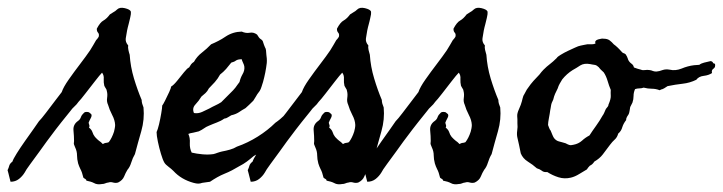

<svg xmlns="http://www.w3.org/2000/svg" viewBox="-135 -442 1890 502"><path d="M97.7 -148.4 103.5 -143.6Q106 -139.6 102.1 -132.8Q100.1 -129.4 98.9 -126.5Q97.7 -123.5 96.7 -121.1Q97.2 -119.1 97.7 -117.4Q98.1 -115.7 98.6 -114.7Q99.6 -111.8 97.7 -108.4Q104.5 -103 106.4 -97.2Q108.9 -89.4 113.3 -84Q119.1 -77.6 123.5 -74.2Q128.9 -70.8 133.8 -65.4Q139.2 -68.4 141.6 -68.4Q145 -68.4 149.4 -70.3Q157.7 -81.1 163.1 -97.7Q164.1 -101.6 165 -106.4Q166 -111.3 166 -115.2Q165.5 -127.9 158.2 -141.6Q150.9 -155.8 147.5 -168Q143.6 -176.3 145 -185.5Q146.5 -195.8 144.5 -203.1Q144 -208 141.6 -210.9Q140.6 -212.4 139.6 -214.1Q138.7 -215.8 137.7 -217.8Q135.7 -226.1 136.2 -235.4Q137.2 -245.1 131.8 -252Q126 -246.1 113.3 -229.7Q100.6 -213.4 88.1 -197.3Q75.7 -181.2 70.3 -175.8Q67.9 -172.4 65.2 -169.2Q62.5 -166 59.6 -163.6Q56.6 -161.1 54 -158Q51.3 -154.8 48.8 -151.4Q33.2 -131.8 25.6 -122.6Q18.1 -113.3 10.7 -103.5Q3.4 -93.8 -12.7 -72.3Q-18.1 -64.5 -31 -46.9Q-43.9 -29.3 -55.9 -12.9Q-67.9 3.4 -70.3 8.8Q-76.2 18.6 -85.4 25.9Q-94.7 33.2 -107.4 33.2Q-107.4 32.7 -109.4 25.6Q-111.3 18.6 -113 11Q-114.7 3.4 -115.2 2.9Q-112.3 -2.9 -110.8 -8.8Q-109.4 -14.2 -102.5 -19.5Q-100.6 -25.9 -91.3 -40.8Q-82 -55.7 -69.8 -73Q-57.6 -90.3 -47.1 -105Q-36.6 -119.6 -33.2 -125Q-26.9 -131.3 -14.9 -147Q-2.9 -162.6 9 -178.5Q21 -194.3 26.4 -201.2Q30.8 -214.4 44.7 -234.1Q58.6 -253.9 74.5 -274.7Q90.3 -295.4 100.6 -310.5Q105.5 -318.4 108.9 -324.2Q112.3 -330.1 116.2 -336.9Q120.1 -340.8 123 -345.7Q125 -353 121.1 -356.9Q117.7 -360.8 118.2 -367.2Q127 -383.8 135.3 -388.2Q144 -393.1 152.3 -404.3Q158.2 -408.2 161.6 -410.2Q166.5 -412.6 170.9 -417Q177.7 -423.8 191.2 -420.7Q204.6 -417.5 207 -412.1Q207.5 -409.2 207 -404.3Q206.5 -401.9 206.1 -399.4Q205.6 -397 205.1 -394.5Q204.1 -390.1 203.1 -386.2Q202.1 -382.3 201.2 -378.4Q200.2 -375 199.2 -370.8Q198.2 -366.7 197.3 -362.3Q195.3 -351.6 193.8 -341.8Q192.4 -332 200.2 -323.2Q199.2 -318.4 200.7 -311.5Q202.1 -304.7 204.1 -298.8Q206.1 -267.6 215.3 -236.8Q224.6 -206.1 235.4 -180.7Q235.4 -175.8 236.8 -170.9Q238.3 -166 240.2 -161.1Q243.2 -129.9 234.4 -99.1Q230 -84 225.8 -68.8Q221.7 -53.7 217.8 -39.1Q211.9 -29.3 208 -16.6Q204.6 -5.4 198.2 2Q193.4 9.8 189.5 19.5Q185.5 29.3 173.8 35.2Q167.5 37.1 160.6 35.2Q154.3 33.2 148.4 35.2Q144 35.6 139.6 37.6Q136.2 39.1 131.8 39.1Q119.1 41.5 110.8 36.6Q103.5 32.7 90.8 30.3Q90.8 27.3 87.9 25.9Q85 24.4 83 22.5Q79.6 7.8 75.2 0Q71.8 -6.8 69.3 -14.6Q66.4 -25.9 66.4 -35.6Q66.4 -46.4 61.5 -56.6Q57.6 -65.4 58.1 -67.4Q58.6 -69.3 58.6 -73.2Q58.6 -85.9 57.1 -101.1Q55.7 -116.7 69.3 -126Q74.7 -129.9 76.7 -136.2Q78.6 -141.6 85 -147.5Q86.9 -149.4 91.3 -149.4Q94.7 -149.4 97.7 -148.4Z M312.5 -215.8Q318.8 -219.2 328.1 -230.7Q337.4 -242.2 346.2 -253.2Q355 -264.2 359.4 -265.6Q362.3 -270.5 364.7 -273.9Q367.2 -277.3 372.1 -280.3Q379.9 -294.4 392.6 -304.2Q405.8 -314.5 417 -326.2Q426.3 -330.1 435.8 -335Q445.3 -339.8 454.6 -346.2Q473.6 -358.9 497.1 -359.4Q507.8 -354.5 518.1 -356.4Q527.8 -358.4 537.1 -351.6Q542.5 -342.3 545.9 -340.3Q549.3 -338.4 551.8 -335Q555.7 -322.8 557.6 -318.8Q560.1 -314.9 560.5 -310.5Q561 -303.2 561.5 -298.1Q562 -293 562.5 -289.6Q563 -283.2 562.5 -277.3Q559.6 -252.4 552.7 -227.5Q551.8 -224.6 550.8 -221.7Q549.8 -218.8 548.8 -215.3Q546.9 -209 543.9 -204.1Q536.6 -194.8 533.7 -189Q529.3 -181.2 527.3 -178.7Q521.5 -172.9 516.4 -168Q511.2 -163.1 506.8 -159.2Q502.4 -156.7 498 -154.1Q493.7 -151.4 489.3 -148.4Q481 -143.1 469.7 -140.6L460.9 -135.3Q456.5 -132.3 451.2 -131.8Q442.4 -125.5 431.6 -121.6Q426.8 -119.6 421.6 -117.7Q416.5 -115.7 411.1 -113.3Q403.8 -110.4 398.4 -106.4Q393.1 -102.5 384.8 -98.6Q380.4 -97.2 370.6 -95.2Q361.3 -93.8 357.4 -91.8Q362.3 -82 361.3 -67.4Q360.8 -53.7 366.2 -43Q378.9 -40 394 -38.6Q409.2 -37.1 422.9 -39.1Q425.3 -39.6 428 -40.5Q430.7 -41.5 433.6 -42.5Q436.5 -43.5 439.5 -44.4Q442.4 -45.4 445.3 -45.9Q456.1 -47.9 466.3 -50.8Q476.6 -53.7 484.4 -58.6Q512.7 -68.4 539.1 -85Q565.4 -101.6 585 -121.1Q596.7 -128.9 610.8 -142.6Q625 -156.2 632.8 -168Q647.5 -183.6 658.7 -192.4Q669.9 -201.2 679.7 -200.2Q687.5 -200.2 694.8 -190.9Q702.1 -181.6 693.4 -170.9Q684.1 -165 672.9 -153.3Q662.1 -141.6 650.4 -136.7Q642.1 -131.3 628.4 -115.2Q615.2 -100.1 606.4 -91.8Q604.5 -89.8 602.1 -87.4Q599.6 -85 596.2 -82.5Q589.8 -77.6 585.9 -72.3Q570.8 -59.6 556.6 -50.8Q551.3 -52.7 547.9 -48.8Q543.5 -43.5 540 -41Q538.6 -40 537.1 -39.1Q535.6 -38.1 533.7 -37.1Q531.7 -36.1 530.3 -35.2Q528.8 -34.2 527.3 -33.2Q519.5 -26.4 510.3 -19.5Q501 -12.7 491.2 -7.8Q481.4 -2 471.7 3.2Q461.9 8.3 452.1 12.2Q442.4 16.1 432.9 21.5Q423.3 26.9 414.1 33.2L403.3 34.7Q400.9 35.2 398.4 35.4Q396 35.6 393.6 36.1Q388.2 38.1 383.3 38.1Q378.4 38.1 371.1 36.1Q338.9 27.3 318.4 4.9Q315.4 2 312.3 -0.7Q309.1 -3.4 305.7 -5.9Q297.9 -11.7 294.9 -16.6Q290.5 -23.9 285.9 -39.6Q281.2 -55.2 277.8 -71.5Q274.4 -87.9 274.4 -96.7Q277.3 -102.5 280.8 -116.9Q284.2 -131.3 286.6 -145.8Q289.1 -160.2 289.1 -166Q291 -168 296.6 -179Q302.2 -189.9 307.4 -201.4Q312.5 -212.9 312.5 -215.8ZM469.7 -278.3Q462.9 -269.5 456.1 -261.7Q449.2 -253.9 440.4 -247.1Q434.6 -236.3 426.8 -227.5Q418.9 -218.8 411.1 -210.9Q407.2 -203.1 402.3 -198.7Q397.5 -194.3 391.6 -189.5Q385.3 -178.7 376 -168.9Q366.7 -159.2 372.1 -146.5Q382.8 -144.5 393.6 -149.4Q404.3 -154.3 412.1 -158.2Q416 -160.6 420.2 -162.6Q424.3 -164.6 428.2 -166.5Q432.1 -168.5 436 -170.4Q439.9 -172.4 443.4 -174.8L468.8 -200.2Q474.6 -205.6 480.5 -212.9Q482.9 -216.3 485.6 -220Q488.3 -223.6 491.2 -227.5Q493.7 -238.3 499 -247.6Q504.9 -257.3 503.9 -267.6Q503.4 -272 500.5 -277.8Q497.6 -283.7 497.1 -287.1Q486.8 -287.1 481.9 -283.7Q479.5 -281.7 476.3 -280.5Q473.1 -279.3 469.7 -278.3Z M725.6 -148.4 731.4 -143.6Q733.9 -139.6 730 -132.8Q728 -129.4 726.8 -126.5Q725.6 -123.5 724.6 -121.1Q725.1 -119.1 725.6 -117.4Q726.1 -115.7 726.6 -114.7Q727.5 -111.8 725.6 -108.4Q732.4 -103 734.4 -97.2Q736.8 -89.4 741.2 -84Q747.1 -77.6 751.5 -74.2Q756.8 -70.8 761.7 -65.4Q767.1 -68.4 769.5 -68.4Q772.9 -68.4 777.3 -70.3Q785.6 -81.1 791 -97.7Q792 -101.6 793 -106.4Q793.9 -111.3 793.9 -115.2Q793.5 -127.9 786.1 -141.6Q778.8 -155.8 775.4 -168Q771.5 -176.3 772.9 -185.5Q774.4 -195.8 772.5 -203.1Q772 -208 769.5 -210.9Q768.6 -212.4 767.6 -214.1Q766.6 -215.8 765.6 -217.8Q763.7 -226.1 764.2 -235.4Q765.1 -245.1 759.8 -252Q753.9 -246.1 741.2 -229.7Q728.5 -213.4 716.1 -197.3Q703.6 -181.2 698.2 -175.8Q695.8 -172.4 693.1 -169.2Q690.4 -166 687.5 -163.6Q684.6 -161.1 681.9 -158Q679.2 -154.8 676.8 -151.4Q661.1 -131.8 653.6 -122.6Q646 -113.3 638.7 -103.5Q631.3 -93.8 615.2 -72.3Q609.9 -64.5 596.9 -46.9Q584 -29.3 572 -12.9Q560.1 3.4 557.6 8.8Q551.8 18.6 542.5 25.9Q533.2 33.2 520.5 33.2Q520.5 32.7 518.6 25.6Q516.6 18.6 514.9 11Q513.2 3.4 512.7 2.9Q515.6 -2.9 517.1 -8.8Q518.6 -14.2 525.4 -19.5Q527.3 -25.9 536.6 -40.8Q545.9 -55.7 558.1 -73Q570.3 -90.3 580.8 -105Q591.3 -119.6 594.7 -125Q601.1 -131.3 613 -147Q625 -162.6 637 -178.5Q648.9 -194.3 654.3 -201.2Q658.7 -214.4 672.6 -234.1Q686.5 -253.9 702.4 -274.7Q718.3 -295.4 728.5 -310.5Q733.4 -318.4 736.8 -324.2Q740.2 -330.1 744.1 -336.9Q748 -340.8 751 -345.7Q752.9 -353 749 -356.9Q745.6 -360.8 746.1 -367.2Q754.9 -383.8 763.2 -388.2Q772 -393.1 780.3 -404.3Q786.1 -408.2 789.6 -410.2Q794.4 -412.6 798.8 -417Q805.7 -423.8 819.1 -420.7Q832.5 -417.5 835 -412.1Q835.4 -409.2 835 -404.3Q834.5 -401.9 834 -399.4Q833.5 -397 833 -394.5Q832 -390.1 831.1 -386.2Q830.1 -382.3 829.1 -378.4Q828.1 -375 827.1 -370.8Q826.2 -366.7 825.2 -362.3Q823.2 -351.6 821.8 -341.8Q820.3 -332 828.1 -323.2Q827.1 -318.4 828.6 -311.5Q830.1 -304.7 832 -298.8Q834 -267.6 843.3 -236.8Q852.5 -206.1 863.3 -180.7Q863.3 -175.8 864.7 -170.9Q866.2 -166 868.2 -161.1Q871.1 -129.9 862.3 -99.1Q857.9 -84 853.8 -68.8Q849.6 -53.7 845.7 -39.1Q839.8 -29.3 835.9 -16.6Q832.5 -5.4 826.2 2Q821.3 9.8 817.4 19.5Q813.5 29.3 801.8 35.2Q795.4 37.1 788.6 35.2Q782.2 33.2 776.4 35.2Q772 35.6 767.6 37.6Q764.2 39.1 759.8 39.1Q747.1 41.5 738.8 36.6Q731.4 32.7 718.8 30.3Q718.8 27.3 715.8 25.9Q712.9 24.4 710.9 22.5Q707.5 7.8 703.1 0Q699.7 -6.8 697.3 -14.6Q694.3 -25.9 694.3 -35.6Q694.3 -46.4 689.5 -56.6Q685.5 -65.4 686 -67.4Q686.5 -69.3 686.5 -73.2Q686.5 -85.9 685.1 -101.1Q683.6 -116.7 697.3 -126Q702.6 -129.9 704.6 -136.2Q706.5 -141.6 712.9 -147.5Q714.8 -149.4 719.2 -149.4Q722.7 -149.4 725.6 -148.4Z M1030.3 -148.4 1036.1 -143.6Q1038.6 -139.6 1034.7 -132.8Q1032.7 -129.4 1031.5 -126.5Q1030.3 -123.5 1029.3 -121.1Q1029.8 -119.1 1030.3 -117.4Q1030.8 -115.7 1031.2 -114.7Q1032.2 -111.8 1030.3 -108.4Q1037.1 -103 1039.1 -97.2Q1041.5 -89.4 1045.9 -84Q1051.8 -77.6 1056.2 -74.2Q1061.5 -70.8 1066.4 -65.4Q1071.8 -68.4 1074.2 -68.4Q1077.6 -68.4 1082 -70.3Q1090.3 -81.1 1095.7 -97.7Q1096.7 -101.6 1097.7 -106.4Q1098.6 -111.3 1098.6 -115.2Q1098.1 -127.9 1090.8 -141.6Q1083.5 -155.8 1080.1 -168Q1076.2 -176.3 1077.6 -185.5Q1079.1 -195.8 1077.1 -203.1Q1076.7 -208 1074.2 -210.9Q1073.2 -212.4 1072.3 -214.1Q1071.3 -215.8 1070.3 -217.8Q1068.4 -226.1 1068.8 -235.4Q1069.8 -245.1 1064.5 -252Q1058.6 -246.1 1045.9 -229.7Q1033.2 -213.4 1020.8 -197.3Q1008.3 -181.2 1002.9 -175.8Q1000.5 -172.4 997.8 -169.2Q995.1 -166 992.2 -163.6Q989.3 -161.1 986.6 -158Q983.9 -154.8 981.4 -151.4Q965.8 -131.8 958.3 -122.6Q950.7 -113.3 943.4 -103.5Q936 -93.8 919.9 -72.3Q914.6 -64.5 901.6 -46.9Q888.7 -29.3 876.7 -12.9Q864.7 3.4 862.3 8.8Q856.4 18.6 847.2 25.9Q837.9 33.2 825.2 33.2Q825.2 32.7 823.2 25.6Q821.3 18.6 819.6 11Q817.9 3.4 817.4 2.9Q820.3 -2.9 821.8 -8.8Q823.2 -14.2 830.1 -19.5Q832 -25.9 841.3 -40.8Q850.6 -55.7 862.8 -73Q875 -90.3 885.5 -105Q896 -119.6 899.4 -125Q905.8 -131.3 917.7 -147Q929.7 -162.6 941.7 -178.5Q953.6 -194.3 959 -201.2Q963.4 -214.4 977.3 -234.1Q991.2 -253.9 1007.1 -274.7Q1022.9 -295.4 1033.2 -310.5Q1038.1 -318.4 1041.5 -324.2Q1044.9 -330.1 1048.8 -336.9Q1052.7 -340.8 1055.7 -345.7Q1057.6 -353 1053.7 -356.9Q1050.3 -360.8 1050.8 -367.2Q1059.6 -383.8 1067.9 -388.2Q1076.7 -393.1 1085 -404.3Q1090.8 -408.2 1094.2 -410.2Q1099.1 -412.6 1103.5 -417Q1110.4 -423.8 1123.8 -420.7Q1137.2 -417.5 1139.6 -412.1Q1140.1 -409.2 1139.6 -404.3Q1139.2 -401.9 1138.7 -399.4Q1138.2 -397 1137.7 -394.5Q1136.7 -390.1 1135.7 -386.2Q1134.8 -382.3 1133.8 -378.4Q1132.8 -375 1131.8 -370.8Q1130.9 -366.7 1129.9 -362.3Q1127.9 -351.6 1126.5 -341.8Q1125 -332 1132.8 -323.2Q1131.8 -318.4 1133.3 -311.5Q1134.8 -304.7 1136.7 -298.8Q1138.7 -267.6 1147.9 -236.8Q1157.2 -206.1 1168 -180.7Q1168 -175.8 1169.4 -170.9Q1170.9 -166 1172.9 -161.1Q1175.8 -129.9 1167 -99.1Q1162.6 -84 1158.4 -68.8Q1154.3 -53.7 1150.4 -39.1Q1144.5 -29.3 1140.6 -16.6Q1137.2 -5.4 1130.9 2Q1126 9.8 1122.1 19.5Q1118.2 29.3 1106.4 35.2Q1100.1 37.1 1093.3 35.2Q1086.9 33.2 1081.1 35.2Q1076.7 35.6 1072.3 37.6Q1068.8 39.1 1064.5 39.1Q1051.8 41.5 1043.5 36.6Q1036.1 32.7 1023.4 30.3Q1023.4 27.3 1020.5 25.9Q1017.6 24.4 1015.6 22.5Q1012.2 7.8 1007.8 0Q1004.4 -6.8 1002 -14.6Q999 -25.9 999 -35.6Q999 -46.4 994.1 -56.6Q990.2 -65.4 990.7 -67.4Q991.2 -69.3 991.2 -73.2Q991.2 -85.9 989.7 -101.1Q988.3 -116.7 1002 -126Q1007.3 -129.9 1009.3 -136.2Q1011.2 -141.6 1017.6 -147.5Q1019.5 -149.4 1023.9 -149.4Q1027.3 -149.4 1030.3 -148.4Z M1722.7 -282.2Q1727.5 -281.7 1729 -278.3Q1730.5 -275.4 1734.4 -275.4Q1736.3 -266.1 1730.5 -262.5Q1724.6 -258.8 1726.6 -251Q1717.8 -245.1 1705.1 -243.7Q1691.9 -242.2 1685.5 -233.4Q1668.5 -225.1 1649.9 -223.1Q1640.6 -222.2 1630.6 -220.5Q1620.6 -218.8 1610.4 -216.8Q1599.6 -209.5 1597.2 -209Q1593.8 -208.5 1589.8 -206.1Q1579.6 -210 1569.3 -210Q1559.1 -210 1547.9 -212.9Q1542.5 -210.9 1536.6 -210.9Q1530.8 -210.9 1525.4 -209Q1521.5 -200.2 1521.5 -191.4Q1521.5 -182.1 1518.6 -173.8L1512.7 -162.1L1511.2 -152.8Q1510.3 -147 1508.8 -143.6Q1506.8 -140.6 1504.4 -136.7Q1502 -132.8 1502 -127.9Q1495.1 -119.1 1492.2 -109.9Q1489.3 -99.1 1481.4 -92.8Q1478.5 -82.5 1472.2 -77.1Q1465.8 -71.3 1460 -63.5Q1449.2 -48.8 1440.9 -38.1Q1432.6 -27.3 1418.9 -19.5Q1414.1 -11.7 1407.2 -8.8Q1402.3 -3.9 1399.4 1L1379.9 12.7Q1368.2 20 1357.4 22.5Q1340.8 26.4 1325.2 21.5Q1309.6 16.6 1295.9 7.8Q1286.6 8.8 1281.7 4.4Q1276.9 0.5 1268.6 -2Q1257.8 -11.7 1245.1 -19.5Q1231.9 -27.8 1226.6 -41L1222.2 -62.5Q1220.2 -72.3 1217.8 -82Q1215.8 -90.3 1217.3 -100.6Q1218.8 -109.4 1217.8 -120.1Q1217.8 -125.5 1217.8 -130.1Q1217.8 -134.8 1217.3 -138.2Q1216.8 -145.5 1221.7 -156.2Q1224.6 -162.6 1226.6 -168Q1228.5 -173.3 1229.5 -177.2Q1230.5 -181.2 1231.4 -184.8Q1232.4 -188.5 1233.4 -191.4Q1234.9 -193.8 1236.3 -196.5Q1237.8 -199.2 1239.3 -202.1Q1240.7 -205.1 1242.4 -207.8Q1244.1 -210.4 1246.1 -212.9Q1252 -221.7 1259.8 -230.5Q1267.6 -239.3 1275.4 -247.1Q1280.8 -254.4 1286.1 -259.8Q1294.9 -268.6 1302.7 -274.4Q1310.5 -280.3 1320.3 -290Q1322.3 -293 1325.2 -294.9L1331.1 -298.8Q1340.8 -304.7 1349.1 -308.6Q1357.4 -312.5 1368.2 -317.4Q1377.4 -321.8 1383.3 -322.8Q1387.2 -323.7 1391.4 -324.5Q1395.5 -325.2 1400.4 -326.2H1412.1Q1417.5 -326.2 1421.9 -328.1Q1418.9 -335.9 1428.7 -338.9Q1438.5 -341.8 1443.4 -340.8Q1453.1 -340.8 1459 -336.4Q1464.8 -332 1469.7 -326.2Q1479.5 -319.3 1491.2 -305.7Q1493.7 -303.2 1496.1 -302.7Q1498.5 -302.2 1501 -299.8Q1504.9 -293.9 1506.3 -289.1Q1507.8 -283.2 1512.7 -278.3Q1515.6 -276.4 1518.6 -273.4Q1521.5 -270.5 1522.5 -265.6Q1532.7 -261.7 1541 -259.8Q1545.4 -257.8 1551.3 -258.8Q1556.6 -259.8 1563.5 -258.8Q1567.9 -258.3 1572.3 -256.3Q1576.2 -254.9 1581.1 -254.9Q1588.4 -255.4 1597.2 -258.8Q1605.5 -261.7 1616.2 -259.8Q1630.9 -256.3 1647 -262.7Q1663.1 -269.5 1679.7 -271.5Q1684.6 -271.5 1686.5 -272Q1688.5 -272.5 1693.4 -272.5Q1698.2 -276.4 1706.1 -278.3Q1713.9 -280.3 1722.7 -282.2ZM1443.4 -252.9Q1433.6 -261.7 1432.1 -264.2Q1430.2 -267.1 1428.7 -267.6Q1424.3 -272 1418.9 -272.5Q1416 -272.9 1413.3 -273.4Q1410.6 -273.9 1408.2 -274.4Q1392.6 -277.3 1382.3 -271Q1377.4 -267.6 1372.3 -264.6Q1367.2 -261.7 1362.3 -258.8Q1346.7 -249 1335 -234.4Q1332 -229.5 1328.6 -223.6Q1325.2 -217.8 1323.2 -210.9Q1319.3 -203.1 1316.4 -196.8Q1313.5 -190.4 1311.5 -181.6Q1306.6 -172.4 1305.7 -165.5Q1305.2 -162.1 1304.7 -159.4Q1304.2 -156.7 1303.7 -154.3Q1303.2 -149.4 1302.2 -144.3Q1301.3 -139.2 1300.3 -133.8Q1297.9 -121.6 1297.9 -115.2Q1298.8 -112.3 1300.8 -107.4Q1302.7 -102.5 1304.7 -100.6Q1306.6 -95.7 1309.1 -89.8Q1311.5 -84 1313.5 -81.1Q1318.8 -74.2 1326.2 -72.3Q1330.1 -71.3 1334.5 -70.1Q1338.9 -68.8 1343.8 -67.4Q1354.5 -61.5 1358.4 -62.5Q1363.3 -63.5 1364.3 -63.5Q1377.4 -65.9 1386.7 -74.2Q1395 -82 1406.2 -87.9Q1410.2 -93.8 1414.3 -100.1Q1418.5 -106.4 1423.3 -112.8Q1428.2 -119.6 1432.4 -126.2Q1436.5 -132.8 1440.4 -139.6Q1442.9 -142.6 1445.3 -148.4Q1446.3 -150.9 1447.3 -153.1Q1448.2 -155.3 1449.2 -157.2Q1456.1 -165.5 1455.6 -166Q1455.1 -166.5 1456.1 -168.9Q1462.4 -183.6 1461.9 -191.4Q1461.4 -199.2 1461.9 -207Q1459.5 -212.4 1457.5 -218.3Q1455.6 -224.1 1453.6 -230.5Q1449.7 -243.7 1443.4 -252.9Z"/></svg>

Font: Taprom
Style: Regular
Weight: 400
Designer: Danh Hong
Version: Version 8.002; ttfautohint (v1.8.3)